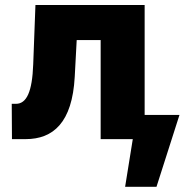

<svg xmlns="http://www.w3.org/2000/svg" viewBox="-20 -550 752 759"><path d="M27.3 0H81.1C190.4 0 265.6 -65.4 275.4 -246.1L283.2 -391.6H377.9V0H504.9L474.6 188.5H598.6L689.5 -95.7H551.8V-530.3H120.1L111.3 -295.9C107.4 -186.5 85 -139.6 43 -139.6H26.4Z"/></svg>

Font: Pretendard Black
Style: Regular
Weight: 900
Designer: Base glyphs from Inter by Rasmus Andersson; Hangeul glyphs from Noto Sans CJK(Source Han Sans) by Jang Soo-young and Kan
Foundry: Kil Hyung-jin
Version: Version 1.309;Glyphs 3.2 (3225)